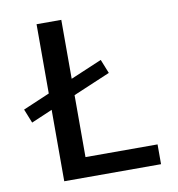

<svg xmlns="http://www.w3.org/2000/svg" viewBox="-82 -804 816 879"><g transform="rotate(-10 326.5 -365.0)"><path d="M261 -380V-92H596V0H146V-332L48 -290L22 -355L146 -408V-730H261V-456L407 -518L433 -453Z"/></g></svg>

Font: Mplus 1p Medium
Style: Regular
Weight: 500
Version: Version 1.061